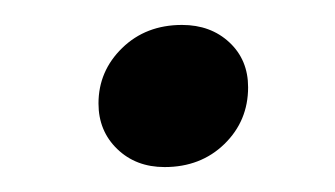

<svg xmlns="http://www.w3.org/2000/svg" viewBox="-20 -319 269 154"><path d="M112 -185Q89 -185 74 -199.5Q59 -214 59 -236Q59 -262 78 -280.5Q97 -299 126 -299Q149 -299 164 -285Q179 -271 179 -249Q179 -222 160 -203.5Q141 -185 112 -185Z"/></svg>

Font: Rasa Medium
Style: Italic
Weight: 500
Italic angle: -7.10001°
Designer: Anna Giedrys (Yrsa+Rasa design), David Brezina (Yrsa art-direction, Rasa art-direction, design)
Foundry: Rosetta Type Foundry
Version: Version 2.004